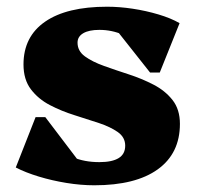

<svg xmlns="http://www.w3.org/2000/svg" viewBox="-20 -536 590 572"><path d="M261 16Q221 16 178 9Q135 2 95.5 -10Q56 -22 27 -37L86 -187H115L251 -8H148V-108Q162 -83 196.5 -68Q231 -53 276 -53Q314 -53 333.5 -65Q353 -77 353 -102Q353 -127 331 -142.5Q309 -158 274.5 -169.5Q240 -181 201.5 -193Q163 -205 128.5 -223Q94 -241 72 -270Q50 -299 50 -344Q50 -427 114.5 -471.5Q179 -516 299 -516Q336 -516 375.5 -510Q415 -504 452 -493Q489 -482 515 -467L456 -320H427L291 -492H394V-392Q380 -418 346.5 -432.5Q313 -447 276 -447Q245 -447 228 -437Q211 -427 211 -409Q211 -384 233 -368Q255 -352 290 -339.5Q325 -327 363.5 -314.5Q402 -302 437 -284Q472 -266 494 -238Q516 -210 516 -167Q516 -79 450 -31.5Q384 16 261 16Z"/></svg>

Font: Platypi Light ExtraBold
Style: Regular
Weight: 800
Version: Version 1.200